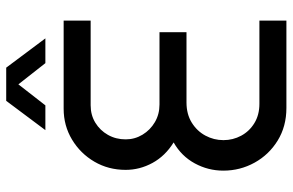

<svg xmlns="http://www.w3.org/2000/svg" viewBox="-178 -742 920 603"><g transform="rotate(-90 281.5 -440.0)"><path d="M244.6 0Q186.6 0 142.1 -27.4Q97.6 -54.8 72.6 -100.1Q47.6 -145.4 47.6 -198.2Q47.6 -245.8 70.4 -287.8Q93.2 -329.8 136.2 -354.2Q93.6 -380.6 71.8 -420.6Q50 -460.6 50 -504.8Q50 -559 75.7 -603Q101.4 -647 145.1 -673.3Q188.8 -699.6 242 -699.6H518.8V-614.8H252.8Q222.2 -614.8 198.1 -600.1Q174 -585.4 159.9 -560.5Q145.8 -535.6 145.8 -504.8Q145.8 -476.2 160.5 -451.9Q175.2 -427.6 199.9 -413.1Q224.6 -398.6 255.2 -398.6H482.4V-313.8H261.6Q225 -313.8 198.4 -297.3Q171.8 -280.8 157.6 -254.4Q143.4 -228 143.4 -197.8Q143.4 -168 157.2 -142.2Q171 -116.4 196.8 -100.6Q222.6 -84.8 257.6 -84.8H518.8V0ZM174.8 -757 266.8 -880H371L463 -757H385.2L318.6 -841.8L252.6 -757Z"/></g></svg>

Font: MuseoModerno Thin
Style: Regular
Weight: 100
Designer: Pablo Cosgaya, Héctor Gatti, Marcela Romero, and the Authors of The MuseoModerno Project.
Foundry: Omnibus-Type Team
Version: Version 1.003